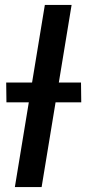

<svg xmlns="http://www.w3.org/2000/svg" viewBox="-20 -755 348 775"><path d="M40 0 161 -735H269L148 0ZM6 -342 5 -422H307L308 -342Z"/></svg>

Font: Iosevka Aile Semibold
Style: Italic
Weight: 600
Italic angle: -9°
Designer: Belleve Invis
Foundry: Belleve Invis
Version: Version 31.1.0; ttfautohint (v1.8.4)